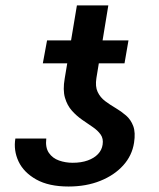

<svg xmlns="http://www.w3.org/2000/svg" viewBox="-20 -677 586 707"><path d="M357.9 -144.5Q361.3 -166.5 350.6 -181.6Q339.8 -196.8 321.5 -209.2Q303.2 -221.7 282.7 -235.8Q262.2 -250 244.9 -269.3Q227.5 -288.6 219.2 -317.1Q210.9 -345.7 218.3 -388.2L263.2 -657.2H378.9L335 -389.6Q330.1 -358.4 339.6 -338.4Q349.1 -318.4 366.9 -304.9Q384.8 -291.5 405.5 -279.3Q426.3 -267.1 444.1 -251.7Q461.9 -236.3 470.7 -212.6Q479.5 -189 473.6 -151.4Q466.3 -104 433.6 -67.9Q400.9 -31.7 349.1 -11Q297.4 9.8 232.4 9.8Q159.7 9.8 113.5 -16.1Q67.4 -42 48.3 -82.5Q29.3 -123 36.6 -167H150.4Q146.5 -133.3 160.2 -113.8Q173.8 -94.2 197.5 -85.9Q221.2 -77.6 247.6 -77.6Q279.3 -77.6 303 -86.2Q326.7 -94.7 340.8 -109.6Q355 -124.5 357.9 -144.5ZM453.1 -528.3 438.5 -443.8H137.7L153.3 -528.3Z"/></svg>

Font: Inter 18pt Medium
Style: Italic
Weight: 500
Italic angle: -9.3988°
Designer: Rasmus Andersson
Foundry: rsms
Version: Version 4.001;git-66647c0bb